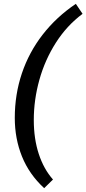

<svg xmlns="http://www.w3.org/2000/svg" viewBox="-20 -769 450 1000"><path d="M210 211Q132 139 94.5 46Q57 -47 57 -155Q57 -277 94 -387Q131 -497 202.5 -589Q274 -681 375 -749L410 -697Q328 -636 271 -546.5Q214 -457 185 -353Q156 -249 156 -144Q156 -46 182 33Q208 112 256 166Z"/></svg>

Font: Livvic Medium
Style: Italic
Weight: 500
Italic angle: -10°
Designer: Jacques Le Bailly, Baron von Fonthausen
Version: Version 1.001; ttfautohint (v1.8.2)